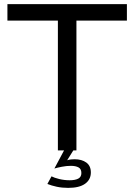

<svg xmlns="http://www.w3.org/2000/svg" viewBox="-20 -730 653 932"><path d="M230 126Q243 133 267.5 139Q292 145 318 145Q345 145 360 137Q375 129 375 110Q375 90 361 82.5Q347 75 324 75Q303 75 280 79.5Q257 84 244 88L291 0H261V-630H16V-710H596V-630H351V0H336L306 48Q314 45 324 44Q334 43 342 43Q377 43 399 59Q421 75 421 107Q421 142 393 162Q365 182 311 182Q281 182 255.5 176.5Q230 171 210 163Z"/></svg>

Font: IngvarSans
Style: Regular
Weight: 500
Version: Version 3.000